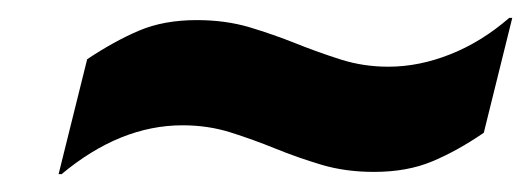

<svg xmlns="http://www.w3.org/2000/svg" viewBox="-20 -444 590 213"><path d="M48.3 -250.8H45L76.7 -378.3Q106.7 -398.3 134.2 -410Q161.7 -421.7 198.3 -421.7Q230 -421.7 256.7 -413.8Q283.3 -405.8 308.3 -395.8Q333.3 -385.8 358.3 -377.9Q383.3 -370 410.8 -370Q445 -370 479.6 -383.8Q514.2 -397.5 545 -424.2H548.3L516.7 -296.7Q487.5 -276.7 459.6 -265Q431.7 -253.3 395 -253.3Q363.3 -253.3 336.7 -261.2Q310 -269.2 285.4 -279.2Q260.8 -289.2 235.8 -297.1Q210.8 -305 182.5 -305Q113.3 -305 48.3 -250.8Z"/></svg>

Font: Funnel Sans Light
Style: Bold Italic
Weight: 700
Italic angle: -14.036°
Version: Version 1.000